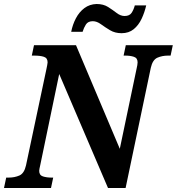

<svg xmlns="http://www.w3.org/2000/svg" viewBox="-42 -940 884 960"><path d="M-22 0 -11 -52H1Q31 -52 55 -62.5Q79 -73 88 -113L190 -594Q192 -605 194 -614Q196 -623 196 -628Q196 -650 177.5 -656Q159 -662 129 -662H117L128 -714H338L557 -196L641 -597Q643 -605 644.5 -614Q646 -623 646 -628Q646 -650 627.5 -656Q609 -662 585 -662H576L587 -714H822L811 -662H798Q769 -662 745 -651.5Q721 -641 712 -601L586 0H498L254 -570L160 -118Q154 -92 154 -86Q154 -64 172.5 -58Q191 -52 216 -52H224L213 0ZM566 -774Q533 -774 508 -789Q483 -804 462.5 -819Q442 -834 422 -834Q398 -834 387.5 -817.5Q377 -801 371 -781H314Q321 -817 337.5 -848.5Q354 -880 380 -899.5Q406 -919 441 -920Q475 -920 498.5 -905Q522 -890 541.5 -875Q561 -860 581 -860Q606 -860 616.5 -876.5Q627 -893 632 -913H689Q681 -878 666 -846Q651 -814 626.5 -794Q602 -774 566 -774Z"/></svg>

Font: Noto Serif SemiCondensed
Style: Bold Italic
Weight: 700
Width: 4
Italic angle: -12°
Designer: Monotype Design Team
Foundry: Monotype Imaging Inc.
Version: Version 2.014